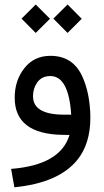

<svg xmlns="http://www.w3.org/2000/svg" viewBox="-20 -587 453 835"><path d="M335.4 -259.8C308.1 -315.9 262.7 -344.2 199.2 -344.2C152.3 -344.2 114.7 -326.7 86.4 -291C58.1 -255.4 43.9 -212.4 43.9 -162.1C43.9 -56.2 113.8 -2.4 253.9 -0.5L282.2 0C255.9 87.4 171.4 136.2 28.3 147.5L42.5 227.5C170.9 214.8 261.7 175.3 315.9 108.9C354 62 373 0.5 373 -75.7C373 -92.8 372.1 -110.4 370.1 -128.4C365.2 -178.2 353.5 -222.2 335.4 -259.8ZM135.3 -443.8 197.3 -505.4 135.3 -567.4 73.7 -505.9ZM273.9 -443.8 335.4 -505.4 273.9 -567.4 211.9 -505.9ZM289.6 -88.4H253.4C167 -89.4 123.5 -116.2 123.5 -168.5C123.5 -191.4 129.9 -211.9 142.6 -229.5C156.2 -247.6 174.8 -256.3 198.7 -256.3C252 -256.3 282.2 -200.7 289.6 -89.4Z"/></svg>

Font: Nahid
Style: Regular
Weight: 400
Foundry: DejaVu fonts team - Redesigned by Saber Rastikerdar
Version: Version 0.3.0